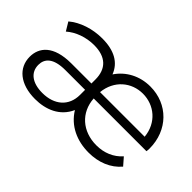

<svg xmlns="http://www.w3.org/2000/svg" viewBox="-72 -830 1135 1135"><g transform="rotate(45 495.0 -262.5)"><path d="M939 -267C939 -420 830 -530 683 -530C594 -530 519 -489 474 -422C447 -493 382 -530 281 -530C200 -530 121 -504 68 -459L100 -406C143 -444 207 -468 275 -468C373 -468 424 -419 424 -329V-296H257C106 -296 54 -227 54 -150C54 -58 128 5 253 5C341 5 427 -28 466 -116C516 -34 603 5 701 5C784 5 856 -24 904 -81L864 -127C823 -81 767 -58 703 -58C586 -58 503 -132 496 -243H937C938 -251 939 -258 939 -267ZM682 -469C777 -469 859 -403 869 -296H496C507 -404 588 -469 682 -469ZM258 -51C174 -51 124 -89 124 -152C124 -203 158 -243 259 -243H424V-201C424 -108 359 -51 258 -51Z"/></g></svg>

Font: Talent
Style: Regular
Weight: 400
Designer: Mike Powis
Version: Version 1.001;hotconv 1.0.109;makeotfexe 2.5.65596